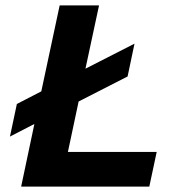

<svg xmlns="http://www.w3.org/2000/svg" viewBox="-20 -688 672 708"><path d="M58 0 106.8 -230.9 16.7 -184.4 42.2 -304.6 132.3 -351.1 200 -668H345.2L295.1 -434.7L476 -527L450.5 -406L269.9 -313.7L230.4 -127.7H557.8L530.6 0Z"/></svg>

Font: Atkinson Hyperlegible Mono ExtraLight
Style: Italic
Weight: 200
Italic angle: -12°
Monospace: yes
Designer: Elliott Scott, Megan Eiswerth, Linus Boman, Theodore Petrosky, Letters from Sweden
Foundry: Applied Design Works, Letters from Sweden
Version: Version 2.001